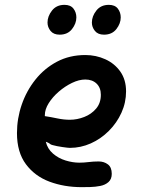

<svg xmlns="http://www.w3.org/2000/svg" viewBox="-20 -757 594 792"><path d="M317 15Q245 15 184.5 -7.5Q124 -30 87 -79.5Q50 -129 50 -208Q50 -268 69.5 -325Q89 -382 126 -428.5Q163 -475 215 -502.5Q267 -530 332 -530Q376 -530 414.5 -512.5Q453 -495 476.5 -461.5Q500 -428 500 -380Q500 -334 481 -292Q462 -250 429 -217Q396 -184 354.5 -165.5Q313 -147 268 -147Q261 -147 237 -150.5Q213 -154 199 -158Q189 -160 183 -166Q181 -167 176 -169.5Q171 -172 169 -172Q176 -143 198.5 -123.5Q221 -104 250.5 -95Q280 -86 307 -86Q326 -86 345.5 -88.5Q365 -91 387 -91Q409 -91 425 -79Q441 -67 441 -40Q441 -18 427.5 -6Q414 6 393.5 10Q373 14 352.5 14.5Q332 15 317 15ZM268 -263Q298 -263 327.5 -274.5Q357 -286 376.5 -309Q396 -332 396 -366Q396 -395 378.5 -412Q361 -429 332 -429Q306 -429 277 -415Q248 -401 222.5 -379Q197 -357 181 -331.5Q165 -306 165 -282V-278Q191 -274 217 -268.5Q243 -263 268 -263ZM409 -614Q384 -614 371.5 -629.5Q359 -645 359 -664Q359 -690 377.5 -713.5Q396 -737 429 -737Q454 -737 466 -721.5Q478 -706 478 -685Q478 -660 460 -637Q442 -614 409 -614ZM226 -614Q201 -614 188.5 -629.5Q176 -645 176 -664Q176 -690 194.5 -713.5Q213 -737 246 -737Q271 -737 283 -721.5Q295 -706 295 -685Q295 -660 277 -637Q259 -614 226 -614Z"/></svg>

Font: Fuzzy Bubbles
Style: Bold
Weight: 700
Designer: Robert E. Leuschke
Foundry: Robert E. Leuschke
Version: Version 1.010; ttfautohint (v1.8.3)